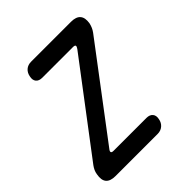

<svg xmlns="http://www.w3.org/2000/svg" viewBox="-199 -864 997 997"><g transform="rotate(-45 300.0 -365.0)"><path d="M78 0Q40 0 24.5 -18.5Q9 -37 16 -75Q18 -88 23 -99Q28 -110 36 -121L404 -607Q412 -618 410.5 -624Q409 -630 395 -630H170Q146 -630 135 -643.5Q124 -657 129 -680Q133 -703 148.5 -716.5Q164 -730 188 -730H481Q518 -730 533.5 -711.5Q549 -693 543 -656Q540 -643 535 -631.5Q530 -620 522 -609L155 -123Q146 -112 148 -106Q150 -100 163 -100H405Q428 -100 439.5 -86.5Q451 -73 446 -50Q442 -27 426 -13.5Q410 0 387 0Z"/></g></svg>

Font: Maple Mono Medium
Style: Italic
Weight: 500
Italic angle: -10°
Monospace: yes
Designer: subframe7536
Version: Version 7.000